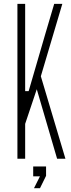

<svg xmlns="http://www.w3.org/2000/svg" viewBox="-20 -820 368 992"><path d="M70 0V-800H110V-615V-349H128L213 -641L260 -800H302L191 -426L318 0H275L170 -359L110 -180V0ZM155.5 152.5 186.5 91H151.5V40H218V88.5L186.5 152.5Z"/></svg>

Font: Big Shoulders Text Thin Thin
Style: Regular
Weight: 250
Version: Version 2.002